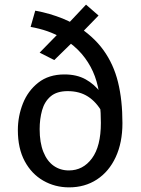

<svg xmlns="http://www.w3.org/2000/svg" viewBox="-20 -796 610 828"><path d="M112 -680 132 -750Q165 -744 194 -735.5Q223 -727 250.5 -716Q278 -705 305 -689Q382 -641 426 -580Q470 -519 489 -441.5Q508 -364 508 -265Q508 -181 479 -118.5Q450 -56 398 -22Q346 12 278 12Q217 12 166.5 -17Q116 -46 86.5 -101Q57 -156 57 -235Q57 -294 78.5 -349Q100 -404 145 -439.5Q190 -475 258 -475Q311 -475 349 -454Q387 -433 414 -397L421 -311Q396 -356 359.5 -379.5Q323 -403 272 -403Q225 -403 198.5 -380.5Q172 -358 161.5 -320.5Q151 -283 151 -239Q151 -181 167 -141Q183 -101 211.5 -81Q240 -61 277 -61Q338 -61 376.5 -113Q415 -165 415 -266Q415 -289 414 -308.5Q413 -328 411 -347L407 -397Q399 -447 380.5 -488Q362 -529 332 -564Q302 -599 257 -628Q217 -650 184 -661.5Q151 -673 112 -680ZM270 -690 351 -776 405 -729 333 -655 299 -620 214 -537 151 -569 237 -657Z"/></svg>

Font: Fira Sans Variable
Style: Regular
Weight: 400
Designer: Carrois Corporate & Edenspiekermann AG
Foundry: Carrois Corporate GbR & Edenspiekermann AG
Version: Version 4.202